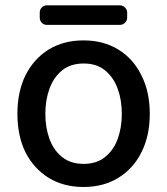

<svg xmlns="http://www.w3.org/2000/svg" viewBox="-20 -708 643 738"><path d="M468.8 -660.2V-639.6Q468.8 -628.9 460.4 -620.6Q452.1 -612.3 440.4 -612.3H160.2Q148.4 -612.3 140.6 -620.6Q132.8 -628.9 132.8 -639.6V-660.2Q132.8 -670.9 140.6 -679.2Q148.4 -687.5 160.2 -687.5H440.4Q452.1 -687.5 460.4 -679.2Q468.8 -670.9 468.8 -660.2ZM300.8 10.7Q224.6 10.7 167 -24.4Q110.4 -59.6 78.1 -122.1Q46.9 -185.5 46.9 -270.5Q46.9 -355.5 78.1 -418.9Q110.4 -482.4 167 -517.6Q224.6 -552.7 300.8 -552.7Q377.9 -552.7 434.6 -517.6Q492.2 -482.4 523.4 -418.9Q555.7 -355.5 555.7 -270.5Q555.7 -185.5 523.4 -122.1Q492.2 -59.6 434.6 -24.4Q377.9 10.7 300.8 10.7ZM301.8 -78.1Q351.6 -78.1 383.8 -104.5Q417 -130.9 432.6 -174.8Q448.2 -217.8 448.2 -270.5Q448.2 -323.2 432.6 -366.2Q417 -410.2 383.8 -437.5Q351.6 -463.9 301.8 -463.9Q251 -463.9 218.8 -437.5Q185.5 -410.2 169.9 -366.2Q154.3 -323.2 154.3 -270.5Q154.3 -217.8 169.9 -174.8Q185.5 -130.9 218.8 -104.5Q251 -78.1 301.8 -78.1Z"/></svg>

Font: DeepSea
Style: Medium
Weight: 500
Designer: Stem
Version: Version 3.019;git-0a5106e0b